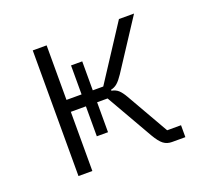

<svg xmlns="http://www.w3.org/2000/svg" viewBox="-96 -629 792 741"><g transform="rotate(-20 300.0 -258.0)"><path d="M226 -243H164V0H107V-516H164V-292H226V-411H272V-292H315L461 -516H523L391 -314Q377 -293 365.5 -283Q354 -273 339 -270V-266Q356 -263 367 -253Q378 -243 390 -222L489 -49H546V0H491Q471 0 456.5 -11Q442 -22 425 -51L315 -243H272V-120H226Z"/></g></svg>

Font: IBM Plex Mono Light
Style: Regular
Weight: 300
Monospace: yes
Designer: Mike Abbink, Paul van der Laan, Pieter van Rosmalen
Foundry: Bold Monday
Version: Version 2.3